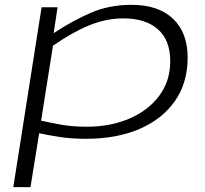

<svg xmlns="http://www.w3.org/2000/svg" viewBox="-20 -564 847 794"><path d="M35 210 152 -534H218L202 -427Q281 -479 356.5 -511.5Q432 -544 524 -544Q635 -544 695.5 -486.5Q756 -429 756 -326Q756 -222 704 -147Q652 -72 557.5 -31Q463 10 335 10Q276 10 227.5 2.5Q179 -5 142 -13L106 210ZM338 -40Q437 -40 515 -73.5Q593 -107 638.5 -168Q684 -229 684 -311Q684 -398 633 -443Q582 -488 490 -488Q419 -488 348.5 -459Q278 -430 199 -375L150 -65Q185 -57 232 -48.5Q279 -40 338 -40Z"/></svg>

Font: Georama ExtraExtended Light
Style: Italic
Weight: 300
Width: 8
Italic angle: -9°
Designer: Jean-Baptiste Levee
Foundry: Production Type
Version: Version 1.000